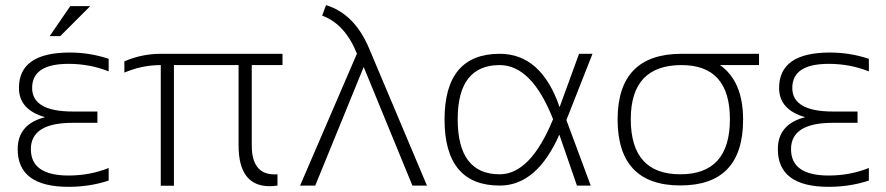

<svg xmlns="http://www.w3.org/2000/svg" viewBox="-20 -722 3449 747"><path d="M402.8 -444.3Q329.6 -473.6 246.6 -473.6Q105 -473.6 105 -379.9Q105 -288.1 263.7 -288.1H358.9V-244.1H262.2Q100.1 -244.1 100.1 -141.6Q100.1 -39.1 246.6 -39.1Q329.6 -39.1 402.8 -68.4V-19.5Q329.6 4.9 246.6 4.9Q48.8 4.9 48.8 -141.6Q48.8 -239.3 155.3 -266.1Q53.7 -294.9 53.7 -379.9Q53.7 -517.6 251.5 -517.6Q329.6 -517.6 402.8 -493.2ZM253.4 -698.2H331.1L214.4 -581.5H173.3Z M463.9 -483.4Q532.2 -512.7 605.5 -512.7H1079.1V-468.8H959.5V-156.2Q959.5 -43.5 1048.3 -43.5Q1053.7 -43.5 1059.6 -43.9V0Q1043.5 2.4 1029.3 2.4Q908.2 2.4 908.2 -156.2V-468.8H656.7V0.5H605.5V-468.8Q532.2 -468.8 463.9 -439.5Z M1368.7 -513.2Q1322.3 -628.9 1233.4 -661.1L1248.5 -702.1Q1361.8 -667.5 1418.5 -527.8L1641.1 0H1584.5L1395 -461.4L1206.5 0H1147.5Z M1709.5 -256.3Q1709.5 -512.7 1924.3 -512.7Q2085.9 -512.7 2157.2 -305.2L2232.9 -512.7H2285.2L2183.6 -254.9L2278.3 0H2224.6L2156.2 -198.2Q2068.8 0 1924.3 0Q1710.4 0 1709.5 -256.3ZM1924.3 -43.9Q2043.9 -43.9 2131.8 -258.3Q2048.8 -468.8 1924.3 -468.8Q1760.7 -468.8 1760.7 -258.3Q1760.7 -43.9 1924.3 -43.9Z M2627 -43.9Q2819.8 -43.9 2819.8 -258.3Q2819.8 -468.8 2631.8 -468.8Q2434.1 -468.8 2434.1 -258.3Q2434.1 -43.9 2627 -43.9ZM2382.8 -256.3Q2382.8 -512.7 2631.8 -512.7H2933.1V-468.8H2781.2Q2871.1 -405.8 2871.1 -256.3Q2871.1 -0.5 2627 -0.5Q2383.8 -0.5 2382.8 -256.3Z M3360.4 -444.3Q3287.1 -473.6 3204.1 -473.6Q3062.5 -473.6 3062.5 -379.9Q3062.5 -288.1 3221.2 -288.1H3316.4V-244.1H3219.7Q3057.6 -244.1 3057.6 -141.6Q3057.6 -39.1 3204.1 -39.1Q3287.1 -39.1 3360.4 -68.4V-19.5Q3287.1 4.9 3204.1 4.9Q3006.3 4.9 3006.3 -141.6Q3006.3 -239.3 3112.8 -266.1Q3011.2 -294.9 3011.2 -379.9Q3011.2 -517.6 3209 -517.6Q3287.1 -517.6 3360.4 -493.2Z"/></svg>

Font: Voltera Light
Style: Light
Weight: 300
Designer: Bernd Montag
Version: Version 1.301